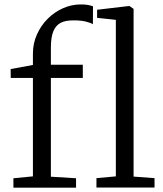

<svg xmlns="http://www.w3.org/2000/svg" viewBox="-20 -846 735 866"><path d="M40.5 0.5V-42L128.5 -50.5V-494.5H28.5L28 -534.5L128.5 -553V-604.5Q128.5 -650.5 146.8 -691Q165 -731.5 195.5 -761.8Q226 -792 264.5 -809Q303 -826 343.5 -826Q365.5 -826 377.8 -823.5Q390 -821 399.5 -817.5L399 -736.5Q392.5 -742 369 -748.2Q345.5 -754.5 310.5 -754Q275.5 -754.5 253.2 -742.8Q231 -731 220.2 -704Q209.5 -677 209.5 -631V-554H353.5V-494.5H209.5V-49L323 -42V0.5ZM502.5 -50.5V-756.5L418 -765.5V-802L562.5 -819H563.5L582.5 -806V-49.5L677 -42.5V0H415V-42.5Z"/></svg>

Font: Merriweather 20pt Light
Style: Regular
Weight: 300
Version: Version 2.100